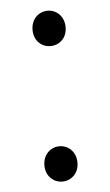

<svg xmlns="http://www.w3.org/2000/svg" viewBox="-44 -546 338 590"><g transform="rotate(-5 125.0 -250.5)"><path d="M125 -405C152 -405 176 -425 176 -459C176 -493 152 -514 125 -514C98 -514 74 -493 74 -459C74 -425 98 -405 125 -405ZM125 13C152 13 176 -8 176 -41C176 -75 152 -96 125 -96C98 -96 74 -75 74 -41C74 -8 98 13 125 13Z"/></g></svg>

Font: Noto Sans TC Light
Style: Regular
Weight: 300
Designer: Ryoko NISHIZUKA 西塚涼子 (kana, bopomofo & ideographs); Paul D. Hunt (Latin, Greek & Cyrillic); Sandoll Communications 산돌커뮤니
Foundry: Adobe
Version: Version 2.004;hotconv 1.0.118;makeotfexe 2.5.65603